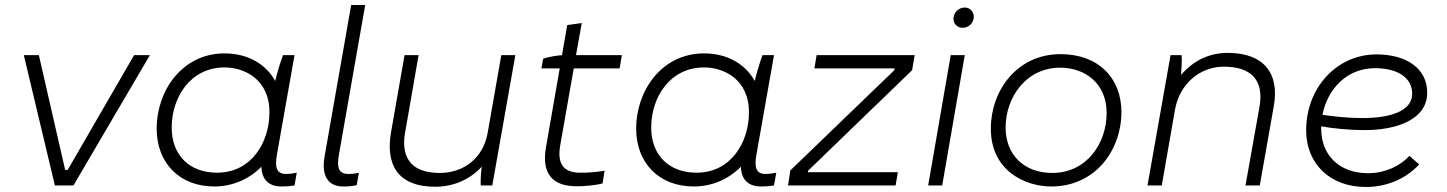

<svg xmlns="http://www.w3.org/2000/svg" viewBox="-20 -740 5772 766"><path d="M199 0H273L578 -520H515L250 -62H240L135 -520H75Z M1103 4C1122 4 1137 3 1155 0L1164 -51C1149 -48 1136 -46 1121 -46C1082 -46 1076 -74 1085 -124L1155 -520H1109C1097 -487 1086 -451 1078 -417C1041 -484 969 -527 876 -527C705 -527 605 -376 605 -227C605 -91 695 4 835 4C906 4 973 -24 1023 -75C1024 -23 1053 4 1103 4ZM876 -471C952 -471 1055 -426 1055 -292C1055 -172 983 -51 846 -51C735 -51 665 -122 665 -231C665 -352 740 -471 876 -471Z M1349 4C1370 4 1382 3 1403 -1L1412 -51C1396 -47 1383 -46 1370 -46C1331 -46 1323 -71 1332 -122L1437 -720H1381L1275 -116C1261 -37 1290 4 1349 4Z M1716 5C1790 5 1855 -24 1902 -75C1898 -46 1897 -17 1898 0H1944L2036 -520H1980L1925 -207C1907 -109 1830 -50 1734 -50C1609 -50 1581 -124 1596 -210L1650 -520H1594L1540 -212C1518 -85 1565 5 1716 5Z M2274 3C2309 4 2357 -1 2384 -8L2392 -59C2368 -54 2318 -50 2290 -51C2230 -53 2202 -84 2215 -160L2269 -467H2452L2461 -520H2278L2301 -648L2243 -640L2222 -520C2198 -518 2168 -513 2147 -506L2140 -467H2213L2158 -151C2140 -46 2186 1 2274 3Z M3016 4C3035 4 3050 3 3068 0L3077 -51C3062 -48 3049 -46 3034 -46C2995 -46 2989 -74 2998 -124L3068 -520H3022C3010 -487 2999 -451 2991 -417C2954 -484 2882 -527 2789 -527C2618 -527 2518 -376 2518 -227C2518 -91 2608 4 2748 4C2819 4 2886 -24 2936 -75C2937 -23 2966 4 3016 4ZM2789 -471C2865 -471 2968 -426 2968 -292C2968 -172 2896 -51 2759 -51C2648 -51 2578 -122 2578 -231C2578 -352 2653 -471 2789 -471Z M3124 0H3553L3562 -53H3203L3204 -59L3619 -460L3629 -520H3238L3229 -467H3549L3548 -460L3133 -60Z M3683 0H3739L3829 -520H3773ZM3821 -629C3843 -629 3865 -647 3865 -673C3865 -693 3850 -710 3829 -710C3805 -710 3784 -690 3784 -665C3784 -645 3799 -629 3821 -629Z M4174 4C4351 4 4454 -142 4454 -293C4454 -428 4363 -524 4211 -524C4037 -524 3933 -378 3933 -227C3933 -56 4073 4 4174 4ZM4178 -50C4065 -50 3992 -123 3992 -231C3992 -351 4073 -470 4210 -470C4307 -470 4395 -409 4395 -289C4395 -169 4316 -50 4178 -50Z M4558 0H4615L4668 -304C4687 -406 4767 -474 4863 -474C4973 -474 5023 -419 5005 -315L4949 0H5006L5062 -317C5085 -448 5022 -529 4878 -529C4808 -529 4743 -501 4692 -441C4694 -472 4696 -500 4694 -520H4650Z M5429 6C5511 6 5587 -25 5642 -84L5603 -118C5564 -76 5504 -49 5438 -49C5323 -49 5251 -121 5251 -227V-236C5302 -227 5362 -221 5425 -221C5552 -221 5674 -263 5674 -370C5674 -469 5588 -523 5472 -523C5313 -523 5191 -390 5191 -220C5191 -88 5285 6 5429 6ZM5256 -282C5277 -388 5356 -468 5465 -468C5555 -468 5614 -431 5614 -366C5614 -295 5523 -269 5416 -269C5358 -269 5303 -275 5256 -282Z"/></svg>

Font: Fixel Display Light
Style: Italic
Weight: 300
Italic angle: -10°
Designer: AlfaBravo + MacPaw
Foundry: Kyrylo Tkachov, Marchela Mozhyna, Serhii Makarenko, Maria Weinstein, Zakhar Kryvoshyya
Version: Version 1.210;Glyphs 3.2 (3217)